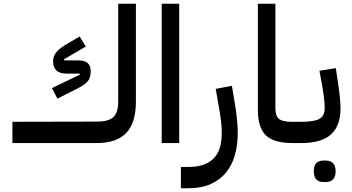

<svg xmlns="http://www.w3.org/2000/svg" viewBox="-20 -760 1868 1020"><path d="M46 -113 494 -114Q557 -114 582.5 -138Q608 -162 608 -221V-740H702V-221Q702 -108 651 -54Q600 0 494 0H46ZM256 -292 405 -364 403 -369H333Q262 -369 262 -435Q262 -462 280 -483.5Q298 -505 340 -529L403 -566L436 -513L320 -445L321 -439H399Q462 -439 462 -381Q462 -347 446 -328Q430 -309 390 -289L285 -236Z M839 -740H932V0H839Z M941 127H979Q1030 127 1064 114Q1098 101 1119 77.5Q1140 54 1149 21Q1158 -12 1158 -53Q1158 -80 1155 -109Q1152 -138 1147 -167L1126 -288L1212 -304L1226 -220Q1243 -123 1243 -54Q1243 8 1228.5 61.5Q1214 115 1182 155Q1150 195 1100 217.5Q1050 240 980 240H941Z M1534 0Q1436 0 1393 -40.5Q1350 -81 1350 -176V-740H1443V-185Q1443 -143 1462.5 -128Q1482 -113 1527 -113H1560V-24L1535 0Z M1536 -89 1560 -113H1581Q1649 -113 1677 -128.5Q1705 -144 1705 -185Q1705 -202 1702.5 -228Q1700 -254 1693 -297L1677 -384L1764 -398L1777 -311Q1789 -231 1789 -185Q1789 -91 1738 -45.5Q1687 0 1581 0H1536ZM1697 207Q1674 207 1660.5 193Q1647 179 1647 150Q1647 120 1660.5 106.5Q1674 93 1697 93H1712Q1735 93 1749 106.5Q1763 120 1763 150Q1763 179 1749 193Q1735 207 1712 207Z"/></svg>

Font: IBM Plex Sans Arabic Medium
Style: Regular
Weight: 500
Designer: Mike Abbink, Paul van der Laan, Pieter van Rosmalen, Wael Morcos, Khajak Apelian
Foundry: Bold Monday
Version: Version 1.1